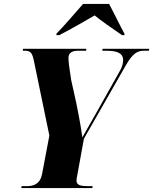

<svg xmlns="http://www.w3.org/2000/svg" viewBox="-20 -964 785 984"><path d="M269 -791V-784H284C347 -816 425 -862 465 -885C496 -860 545 -825 605 -784H618V-791C599 -824 560 -906 539 -944H406C363 -896 315 -838 269 -791ZM89 0H453L455 -10H433C397 -10 372 -13 372 -39C372 -48 374 -55 377 -71L410 -253L623 -626C661 -693 685 -704 719 -704H743L745 -714H506L504 -704H524C580 -704 611 -692 611 -656C611 -645 609 -625 594 -600L472 -383C444 -333 422 -295 402 -260C392 -334 381 -383 371 -436L345 -553C334 -622 331 -645 331 -670C331 -693 351 -704 380 -704H421L423 -714H98L97 -704H109C137 -704 146 -691 154 -651L233 -269L195 -69C185 -21 152 -10 117 -10H91Z"/></svg>

Font: Noto Serif Display Condensed Black
Style: Italic
Weight: 900
Width: 3
Italic angle: -12°
Designer: Monotype Design Team
Foundry: Monotype Imaging Inc.
Version: Version 2.009